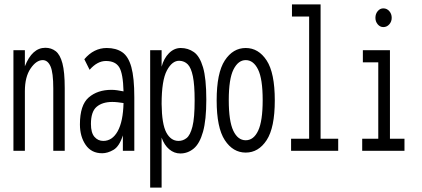

<svg xmlns="http://www.w3.org/2000/svg" viewBox="-20 -685 1918 872"><path d="M41 0V-457H93V-384Q126 -468 186 -468Q213 -468 233 -452.5Q253 -437 263.5 -397.5Q274 -358 274 -285V0H222V-283Q222 -355 209.5 -383.5Q197 -412 174 -412Q145 -412 119 -374Q93 -336 93 -271V0Z M444 11Q395 11 369 -27Q343 -65 343 -120Q343 -208 383 -242.5Q423 -277 486 -277Q499 -277 512.5 -275Q526 -273 541 -270Q539 -351 521.5 -379.5Q504 -408 461 -408Q422 -408 387 -368L363 -416Q406 -467 465 -467Q507 -467 535 -448Q563 -429 576.5 -380.5Q590 -332 590 -243V0H538V-70Q522 -20 495.5 -4.5Q469 11 444 11ZM393 -122Q393 -82 409 -63.5Q425 -45 449 -45Q490 -45 514.5 -89Q539 -133 541 -217Q528 -219 515 -220.5Q502 -222 490 -222Q445 -222 419 -200Q393 -178 393 -122Z M662 167V-457H714V-382Q724 -420 747.5 -443.5Q771 -467 801 -467Q834 -467 860.5 -448.5Q887 -430 902 -379.5Q917 -329 917 -232Q917 -140 902 -86.5Q887 -33 860 -10.5Q833 12 799 12Q771 12 748.5 -7Q726 -26 714 -60V167ZM791 -45Q811 -45 827.5 -58Q844 -71 854 -110Q864 -149 864 -229Q864 -300 856 -338.5Q848 -377 833 -392.5Q818 -408 795 -409Q762 -410 738 -365Q714 -320 714 -213Q715 -121 735.5 -83Q756 -45 791 -45Z M1096 8Q1038 8 1001 -48.5Q964 -105 964 -229Q964 -354 1001 -410.5Q1038 -467 1096 -467Q1154 -467 1191 -410.5Q1228 -354 1228 -229Q1228 -105 1191 -48.5Q1154 8 1096 8ZM1096 -48Q1132 -48 1152.5 -91.5Q1173 -135 1173 -230Q1173 -327 1152 -369.5Q1131 -412 1096 -412Q1062 -412 1040.5 -369.5Q1019 -327 1019 -230Q1019 -135 1039.5 -91.5Q1060 -48 1096 -48Z M1302 0V-55H1384V-610H1306V-665H1436V-55H1516V0Z M1625 0V-55H1698V-402H1628V-457H1751V-55H1817V0ZM1721 -562Q1706 -562 1695.5 -574.5Q1685 -587 1685 -604Q1685 -622 1695.5 -634.5Q1706 -647 1721 -647Q1737 -647 1748 -634.5Q1759 -622 1759 -604Q1759 -587 1748 -574.5Q1737 -562 1721 -562Z"/></svg>

Font: Inconsolata ExtraCondensed Thin
Style: Regular
Weight: 100
Width: 2
Monospace: yes
Designer: Raph Levien, Cyreal, Brenton Simpson
Foundry: Raph Levien, Cyreal, Google
Version: Version 3.100; ttfautohint (v1.8.4.7-5d5b)